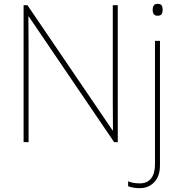

<svg xmlns="http://www.w3.org/2000/svg" viewBox="-20 -741 944 1001"><path d="M575 0 130 -655H128Q129 -597 129 -502V0H103V-714H123L567 -61H569Q568 -111 568 -211V-714H594V0ZM801 -721Q817 -721 822.5 -713Q828 -705 828 -690Q828 -675 822.5 -667Q817 -659 801 -659Q776 -659 776 -690Q776 -721 801 -721ZM648 230V204Q672 215 709 215Q748 215 768 189Q788 163 788 116V-528H814V120Q814 178 784 209Q754 240 709 240Q675 240 648 230Z"/></svg>

Font: Noto Sans UI Thin
Style: Regular
Weight: 250
Designer: Monotype Design Team
Foundry: Monotype Imaging Inc.
Version: Version 1.001